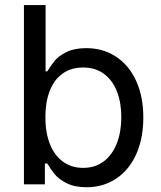

<svg xmlns="http://www.w3.org/2000/svg" viewBox="-20 -748 652 779"><path d="M171.9 -84.5H162.1V0H77.1V-727.5H165V-458.5H171.9Q189 -485.8 203.6 -503.4Q218.3 -521 250 -536.9Q281.7 -552.7 330.1 -552.7Q397.9 -552.7 450.4 -518.3Q502.9 -483.9 532.2 -420.2Q561.5 -356.4 561.5 -271.5Q561.5 -186 532.5 -121.8Q503.4 -57.6 450.9 -22.9Q398.4 11.7 330.6 11.7Q283.2 11.7 251.2 -4.4Q219.2 -20.5 203.1 -39.8Q187 -59.1 171.9 -84.5ZM472.2 -272.5Q472.2 -330.6 454.8 -376Q437.5 -421.4 402.6 -447.8Q367.7 -474.1 317.4 -474.1Q268.1 -474.1 233.6 -449.2Q199.2 -424.3 181.6 -378.9Q164.1 -333.5 164.1 -272.5Q164.1 -211.4 181.9 -165Q199.7 -118.7 234.4 -92.8Q269 -66.9 317.4 -66.9Q366.7 -66.9 401.6 -93.8Q436.5 -120.6 454.3 -167.2Q472.2 -213.9 472.2 -272.5Z"/></svg>

Font: Inter RS Variable
Style: Regular
Weight: 400
Designer: Rasmus Andersson (customised by Maria Ramos and Noel Pretorius)
Foundry: rsms
Version: Version 3.001;Glyphs 3.2.3 (3260)